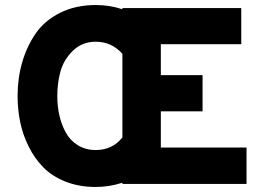

<svg xmlns="http://www.w3.org/2000/svg" viewBox="-20 -732 1064 764"><path d="M467 0V-5Q415 12 361 12Q295 12 241.5 -9Q188 -30 153 -65.5Q118 -101 94.5 -148Q71 -195 60.5 -245.5Q50 -296 50 -350Q50 -420 68 -483Q86 -546 121.5 -598Q157 -650 219 -681Q281 -712 361 -712Q418 -712 467 -695V-700H940V-556H620V-433H786V-289H620V-145H961V0ZM361 -135Q427 -135 467 -185V-518Q424 -566 361 -566Q307 -566 270.5 -530.5Q234 -495 221 -449Q208 -403 208 -350Q208 -310 216 -274Q224 -238 241 -206Q258 -174 289 -154.5Q320 -135 361 -135Z"/></svg>

Font: Overpass Heavy
Style: Regular
Weight: 900
Designer: Delve Withrington, Thomas Jockin
Foundry: Delve Fonts
Version: Version 3.000;DELV;Overpass